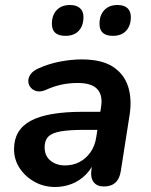

<svg xmlns="http://www.w3.org/2000/svg" viewBox="-20 -736 601 766"><path d="M200 10Q155 10 118 -10.5Q81 -31 58.5 -65Q36 -99 36 -141Q36 -218 102.5 -254Q169 -290 311 -290H391L380 -218H317Q258 -218 223 -212Q188 -206 173 -191Q158 -176 158 -149Q158 -114 181.5 -95Q205 -76 239 -76Q271 -76 297 -89.5Q323 -103 341 -128.5Q359 -154 364 -189L383 -308Q391 -355 368.5 -380Q346 -405 290 -405Q257 -405 226 -398.5Q195 -392 162 -377Q143 -369 128 -372Q113 -375 103.5 -385.5Q94 -396 93 -410.5Q92 -425 101.5 -439Q111 -453 133 -463Q175 -482 220.5 -490.5Q266 -499 306 -499Q385 -499 430 -470Q475 -441 491 -391Q507 -341 497 -277L462 -54Q453 8 394 8Q367 8 353.5 -9.5Q340 -27 345 -61L355 -124L362 -104Q348 -65 322.5 -39.5Q297 -14 265.5 -2Q234 10 200 10ZM430 -593Q377 -593 377 -641Q377 -675 396 -695.5Q415 -716 449 -716Q475 -716 488.5 -703.5Q502 -691 502 -668Q502 -634 483.5 -613.5Q465 -593 430 -593ZM241 -593Q187 -593 187 -641Q187 -675 206 -695.5Q225 -716 259 -716Q285 -716 299 -703.5Q313 -691 313 -668Q313 -634 294.5 -613.5Q276 -593 241 -593Z"/></svg>

Font: Nunito Variable Extra Light
Style: Italic
Weight: 200
Italic angle: -9°
Designer: Vernon Adams
Foundry: Vernon Adams
Version: Version 3.602